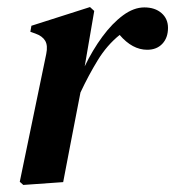

<svg xmlns="http://www.w3.org/2000/svg" viewBox="-20 -516 496 544"><path d="M46 8 36 -1 111 -363Q116 -387 108 -400.5Q100 -414 80 -421L66 -426L69 -443L235 -496L247 -485L220 -328Q242 -374 270 -412Q298 -450 328.5 -472.5Q359 -495 389 -495Q419 -495 437.5 -479Q456 -463 456 -437Q456 -409 440 -392Q424 -375 397 -375Q355 -375 319 -417Q283 -388 257 -345.5Q231 -303 208 -254L200 -213Q190 -160 179.5 -107Q169 -54 159 0Z"/></svg>

Font: DM Serif Text
Style: Italic
Weight: 400
Italic angle: -12°
Designer: Colophon Foundry, Frank Grießhammer
Foundry: Colophon Foundry
Version: Version 5.100; ttfautohint (v1.8.2)